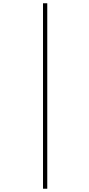

<svg xmlns="http://www.w3.org/2000/svg" viewBox="-20 -886 546 1174"><path d="M243 -866H269V268H243Z"/></svg>

Font: Noto Sans Telugu UI Condensed Thin
Style: Regular
Weight: 100
Width: 3
Designer: Jelle Bosma - Monotype Design Team
Foundry: Monotype Imaging Inc.
Version: Version 2.005; ttfautohint (v1.8.4.7-5d5b)